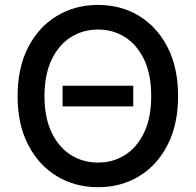

<svg xmlns="http://www.w3.org/2000/svg" viewBox="-20 -758 804 788"><path d="M526.9 -406.2V-321.3H236.8V-406.2ZM382.3 10.3Q287.6 10.3 212.9 -35.2Q138.2 -80.6 95.2 -164.3Q52.2 -248 52.2 -363.3Q52.2 -479.5 95.2 -563.2Q138.2 -647 212.9 -692.4Q287.6 -737.8 382.3 -737.8Q477.1 -737.8 551.3 -692.4Q625.5 -647 668.2 -563.2Q710.9 -479.5 710.9 -363.3Q710.9 -248 668.2 -164.1Q625.5 -80.1 551.3 -34.9Q477.1 10.3 382.3 10.3ZM382.3 -90.8Q444.3 -90.8 493.7 -122.3Q543 -153.8 571.8 -214.6Q600.6 -275.4 600.6 -363.3Q600.6 -452.1 571.8 -512.9Q543 -573.7 493.7 -605.2Q444.3 -636.7 382.3 -636.7Q319.8 -636.7 270.3 -605.2Q220.7 -573.7 191.7 -512.7Q162.6 -451.7 162.6 -363.3Q162.6 -275.4 191.7 -214.6Q220.7 -153.8 270.3 -122.3Q319.8 -90.8 382.3 -90.8Z"/></svg>

Font: Inter 17pt Medium
Style: Regular
Weight: 500
Version: Version 4.001;git-66647c0bb